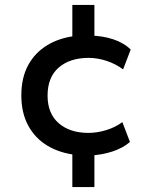

<svg xmlns="http://www.w3.org/2000/svg" viewBox="-20 -648 640 783"><path d="M275 115V-42L293 -16Q225 -23 174 -53.5Q123 -84 95 -136Q67 -188 67 -259Q67 -331 95 -382.5Q123 -434 174 -464.5Q225 -495 293 -502L275 -476V-628H365V-481L347 -503Q398 -502 441 -488Q484 -474 513 -446L482 -365Q451 -388 414 -400Q377 -412 342 -412Q265 -412 219.5 -372.5Q174 -333 174 -258Q174 -185 219.5 -145.5Q265 -106 341 -106Q376 -106 413.5 -117.5Q451 -129 479 -150L510 -69Q481 -44 438 -30Q395 -16 348 -14L365 -38V115Z"/></svg>

Font: Nunito Sans 6pt SemiBold
Style: Regular
Weight: 600
Version: Version 3.101;gftools[0.9.27]